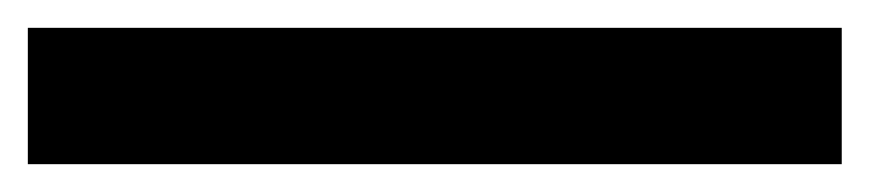

<svg xmlns="http://www.w3.org/2000/svg" viewBox="-20 86 625 138"><path d="M0 106H585V204H0Z"/></svg>

Font: Montserrat V1
Style: Bold
Weight: 700
Designer: Julieta Ulanovsky
Foundry: Julieta Ulanovsky
Version: Version 6.001